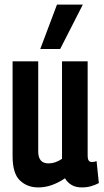

<svg xmlns="http://www.w3.org/2000/svg" viewBox="-20 -809 453 839"><path d="M147 10Q99 10 67 -20.5Q35 -51 35 -127V-541H147V-147Q147 -95 192 -95Q222 -95 251 -115V-541H363V-131Q363 -113 368 -107Q373 -101 381 -101Q392 -101 402 -105L412 -9Q397 -1 378.5 4.5Q360 10 337 10Q311 10 292.5 -1Q274 -12 264 -30Q238 -12 208.5 -1Q179 10 147 10ZM156 -595 229 -789H342L243 -595Z"/></svg>

Font: Georama Condensed SemiBold
Style: Regular
Weight: 600
Width: 3
Designer: Jean-Baptiste Levee
Foundry: Production Type
Version: Version 1.000